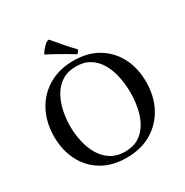

<svg xmlns="http://www.w3.org/2000/svg" viewBox="-205 -1077 1212 1258"><g transform="rotate(-30 401.0 -448.0)"><path d="M752 -354Q752 -246 708 -163Q664 -80 584 -32.5Q504 15 395 15Q287 15 210 -31Q133 -77 91.5 -158Q50 -239 50 -342Q50 -449 94 -532.5Q138 -616 218.5 -663.5Q299 -711 407 -711Q514 -711 591 -665Q668 -619 710 -538.5Q752 -458 752 -354ZM628 -344Q628 -405 616 -463Q604 -521 577.5 -568Q551 -615 508 -642.5Q465 -670 403 -670Q340 -670 296.5 -642Q253 -614 226.5 -568Q200 -522 187.5 -465Q175 -408 175 -349Q175 -291 187.5 -233.5Q200 -176 227 -129Q254 -82 298.5 -53.5Q343 -25 406 -25Q468 -25 510.5 -52Q553 -79 579 -124.5Q605 -170 616.5 -227Q628 -284 628 -344ZM264 -841V-844Q279 -868 300.5 -889.5Q322 -911 338 -911Q366 -878 402 -836Q438 -794 472 -759Q462 -741 451 -735Q424 -752 388.5 -772.5Q353 -793 319.5 -811.5Q286 -830 264 -841Z"/></g></svg>

Font: Tiro Telugu
Style: Regular
Weight: 400
Designer: Telugu: John Hudson & Fiona Ross. Latin: John Hudson.
Foundry: Tiro Typeworks Ltd.
Version: Version 1.52